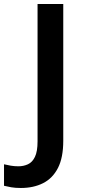

<svg xmlns="http://www.w3.org/2000/svg" viewBox="-96 -734 425 956"><path d="M8 202Q-20 202 -40 198.5Q-60 195 -76 191V84Q-60 88 -42 91Q-24 94 -4 94Q21 94 43 84Q65 74 78 47Q91 20 91 -30V-714H219V-33Q219 51 192.5 102.5Q166 154 118.5 178Q71 202 8 202Z"/></svg>

Font: Noto Sans Tangsa SemiBold
Style: Regular
Weight: 600
Version: Version 1.504